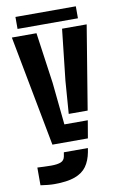

<svg xmlns="http://www.w3.org/2000/svg" viewBox="-99 -760 645 1024"><g transform="rotate(-10 223.5 -248.0)"><path d="M136.1 0 22.3 -600H155.6L194.6 -323.6L217.7 -95.3H344.5L328.3 0ZM110.7 209.2Q93.8 209.2 74 207.2Q54.1 205.2 35.8 202.4V106.4Q49.9 107.2 72.3 108.1Q94.8 109 110.1 109Q145.3 109 163.4 101.3Q181.5 93.7 185.4 72.5L189.1 50.7H319.4L315.7 72.2Q307.1 117.6 285.5 148.1Q263.9 178.5 221.8 193.9Q179.8 209.2 110.7 209.2ZM250.3 -146.3 263.7 -323.6 294.2 -600H427.5L352.8 -146.3ZM60.2 -704.9H387.2V-640H60.2Z"/></g></svg>

Font: Big Shoulders Stencil Text SC Thin
Style: Regular
Weight: 100
Designer: Patric King
Foundry: XO Type Co
Version: Version 2.001